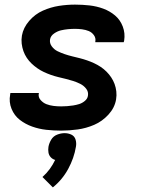

<svg xmlns="http://www.w3.org/2000/svg" viewBox="-20 -558 616 832"><path d="M245 8Q280 8 316.5 3Q353 -2 388 -17Q423 -32 450 -61.5Q477 -91 483 -127Q486 -145 484 -162Q482 -179 476.5 -194Q471 -209 462 -222.5Q453 -236 441.5 -247.5Q430 -259 416.5 -268Q403 -277 388 -284Q373 -291 357 -296.5Q341 -302 325 -306Q309 -310 292.5 -314Q276 -318 260 -323.5Q244 -329 229.5 -336Q215 -343 204.5 -357Q194 -371 197 -388Q200 -403 214.5 -413Q229 -423 244 -426.5Q259 -430 274.5 -431.5Q290 -433 305 -433Q320 -433 335.5 -431Q351 -429 364.5 -423.5Q378 -418 387 -405.5Q396 -393 393 -378V-375H516Q517 -379 518 -382Q523 -414 512 -443Q501 -472 478.5 -491Q456 -510 427.5 -520.5Q399 -531 368 -534.5Q337 -538 305 -538Q270 -538 235 -532.5Q200 -527 166 -512Q132 -497 106.5 -467.5Q81 -438 75 -404Q72 -386 74 -369Q76 -352 81.5 -336.5Q87 -321 96 -307.5Q105 -294 116.5 -283Q128 -272 141.5 -262.5Q155 -253 170 -246Q185 -239 200.5 -233.5Q216 -228 232.5 -224Q249 -220 265.5 -216Q282 -212 297.5 -207Q313 -202 328 -194.5Q343 -187 353.5 -173.5Q364 -160 361 -143Q359 -130 347.5 -120.5Q336 -111 323 -107Q310 -103 297 -101Q284 -99 271 -98Q258 -97 245 -97Q228 -97 212 -99Q196 -101 181.5 -106.5Q167 -112 156 -124.5Q145 -137 148 -153Q148 -154 149 -155H25Q24 -152 24 -148Q18 -116 30 -86.5Q42 -57 66 -38.5Q90 -20 119.5 -9.5Q149 1 180.5 4.5Q212 8 245 8ZM209 254Q250 221 275.5 174Q301 127 309 78Q312 62 307.5 47Q303 32 289.5 25.5Q276 19 260 19Q244 19 227.5 25.5Q211 32 202 47Q193 62 190 78Q188 91 190 103Q192 115 200 123.5Q208 132 219 135Q209 156 195.5 174.5Q182 193 164 209Z"/></svg>

Font: Iosevka Sparkle Oblique
Style: Bold
Weight: 700
Italic angle: -9°
Designer: Belleve Invis
Foundry: Belleve Invis
Version: Version 4.5.0; ttfautohint (v1.8.3)